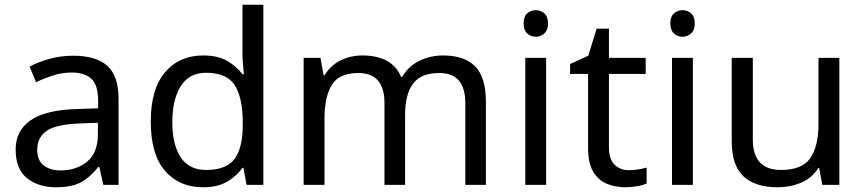

<svg xmlns="http://www.w3.org/2000/svg" viewBox="-20 -780 3646 810"><path d="M288 -545Q386 -545 433 -502Q480 -459 480 -365V0H416L399 -76H395Q360 -32 321.5 -11Q283 10 215 10Q142 10 94 -28.5Q46 -67 46 -149Q46 -229 109 -272.5Q172 -316 303 -320L394 -323V-355Q394 -422 365 -448Q336 -474 283 -474Q241 -474 203 -461.5Q165 -449 132 -433L105 -499Q140 -518 188 -531.5Q236 -545 288 -545ZM314 -259Q214 -255 175.5 -227Q137 -199 137 -148Q137 -103 164.5 -82Q192 -61 235 -61Q303 -61 348 -98.5Q393 -136 393 -214V-262Z M836 10Q736 10 676 -59.5Q616 -129 616 -267Q616 -405 676.5 -475.5Q737 -546 837 -546Q899 -546 938.5 -523Q978 -500 1003 -467H1009Q1008 -480 1005.5 -505.5Q1003 -531 1003 -546V-760H1091V0H1020L1007 -72H1003Q979 -38 939 -14Q899 10 836 10ZM850 -63Q935 -63 969.5 -109.5Q1004 -156 1004 -250V-266Q1004 -366 971 -419.5Q938 -473 849 -473Q778 -473 742.5 -416.5Q707 -360 707 -265Q707 -169 742.5 -116Q778 -63 850 -63Z M1849 -546Q1940 -546 1985 -499.5Q2030 -453 2030 -349V0H1943V-345Q1943 -472 1834 -472Q1756 -472 1722.5 -427Q1689 -382 1689 -296V0H1602V-345Q1602 -472 1492 -472Q1411 -472 1380 -422Q1349 -372 1349 -278V0H1261V-536H1332L1345 -463H1350Q1375 -505 1417.5 -525.5Q1460 -546 1508 -546Q1634 -546 1672 -456H1677Q1704 -502 1750.5 -524Q1797 -546 1849 -546Z M2241 -737Q2261 -737 2276.5 -723.5Q2292 -710 2292 -681Q2292 -653 2276.5 -639Q2261 -625 2241 -625Q2219 -625 2204 -639Q2189 -653 2189 -681Q2189 -710 2204 -723.5Q2219 -737 2241 -737ZM2284 -536V0H2196V-536Z M2633 -62Q2653 -62 2674 -65.5Q2695 -69 2708 -73V-6Q2694 1 2668 5.5Q2642 10 2618 10Q2576 10 2540.5 -4.5Q2505 -19 2483 -55Q2461 -91 2461 -156V-468H2385V-510L2462 -545L2497 -659H2549V-536H2704V-468H2549V-158Q2549 -109 2572.5 -85.5Q2596 -62 2633 -62Z M2860 -737Q2880 -737 2895.5 -723.5Q2911 -710 2911 -681Q2911 -653 2895.5 -639Q2880 -625 2860 -625Q2838 -625 2823 -639Q2808 -653 2808 -681Q2808 -710 2823 -723.5Q2838 -737 2860 -737ZM2903 -536V0H2815V-536Z M3521 -536V0H3449L3436 -71H3432Q3406 -29 3360 -9.5Q3314 10 3262 10Q3165 10 3116 -36.5Q3067 -83 3067 -185V-536H3156V-191Q3156 -63 3275 -63Q3364 -63 3398.5 -113Q3433 -163 3433 -257V-536Z"/></svg>

Font: Noto Sans Sogdian
Style: Regular
Weight: 400
Designer: Monotype Design Team
Foundry: Monotype Imaging Inc.
Version: Version 2.002; ttfautohint (v1.8.4.7-5d5b)